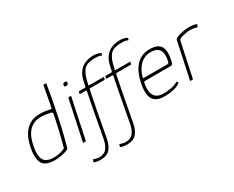

<svg xmlns="http://www.w3.org/2000/svg" viewBox="-123 -1205 2364 1936"><g transform="rotate(-30 1059.5 -237.5)"><path d="M44 -230Q60 -306 87.5 -353.5Q115 -401 149 -427Q183 -453 218.5 -462.5Q254 -472 286 -472Q321 -472 351 -468Q381 -464 400 -459Q414 -455 418 -455Q422 -455 424 -465Q428 -482 433.5 -511Q439 -540 445 -573Q451 -606 456.5 -636Q462 -666 465.5 -685Q469 -704 469 -704Q469 -706 471 -707Q473 -708 474 -708H500Q501 -708 502 -707Q503 -706 503 -704Q494 -648 484 -592Q474 -536 463 -480.5Q452 -425 440.5 -369Q429 -313 416.5 -257.5Q404 -202 390 -147Q376 -92 361 -37Q360 -33 356.5 -28Q353 -23 342 -18Q312 -6 270.5 2Q229 10 188 10Q147 9 111.5 -2Q76 -13 57 -39Q37 -68 33.5 -116Q30 -164 44 -230ZM77 -230Q64 -166 67.5 -123Q71 -80 90 -57Q110 -32 149 -24Q188 -16 232.5 -21Q277 -26 311 -40Q319 -44 324.5 -47Q330 -50 331 -55Q339 -82 349 -122Q359 -162 369.5 -206Q380 -250 389 -290.5Q398 -331 404.5 -361Q411 -391 412 -401Q414 -412 410 -417Q406 -422 400 -424Q372 -431 338.5 -435.5Q305 -440 280 -440Q256 -440 227 -432.5Q198 -425 169 -404Q140 -383 116 -341Q92 -299 77 -230Z M690 -603Q688 -592 683.5 -587Q679 -582 664 -582Q650 -582 646.5 -587Q643 -592 645 -603Q647 -614 653 -619Q659 -624 673 -624Q688 -624 690 -619Q692 -614 690 -603ZM558 -4Q557 0 554 0H528Q524 0 525 -4L623 -468Q624 -472 628 -472H654Q655 -472 656 -471Q657 -470 656 -468Z M594 237Q560 237 539.5 230.5Q519 224 520 224Q517 223 519 218Q520 214 521 211Q522 208 522.5 204.5Q523 201 524 198Q525 195 526 194.5Q527 194 531 195Q546 201 562.5 204.5Q579 208 595 208Q652 208 681 171.5Q710 135 721 80Q734 11 746.5 -56Q759 -123 771 -187.5Q783 -252 795 -313.5Q807 -375 819 -433Q819 -442 811 -442Q794 -442 777 -442Q760 -442 743 -442Q742 -442 741.5 -444Q741 -446 741 -446Q742 -451 743 -457Q744 -463 745 -468Q745 -468 747 -470Q749 -472 750 -472Q767 -472 784.5 -472Q802 -472 819 -472Q827 -472 828 -480Q836 -523 848.5 -568Q861 -613 894 -650Q922 -681 963.5 -696.5Q1005 -712 1059 -712Q1087 -712 1108.5 -704Q1130 -696 1137 -691Q1140 -690 1139 -688.5Q1138 -687 1138 -686Q1137 -682 1135 -678Q1133 -674 1131 -670Q1131 -669 1129.5 -668.5Q1128 -668 1126 -669Q1118 -674 1099.5 -677.5Q1081 -681 1052 -681Q999 -681 965 -667.5Q931 -654 911 -622Q890 -589 880 -553.5Q870 -518 862 -481Q860 -472 868 -472Q910 -472 952 -472Q994 -472 1036 -472Q1037 -472 1037.5 -471Q1038 -470 1038 -468Q1037 -463 1036 -457Q1035 -451 1033 -446Q1033 -446 1031.5 -444Q1030 -442 1029 -442Q1001 -442 973 -442Q945 -442 917.5 -442Q890 -442 862 -442Q860 -442 857 -440Q854 -438 853 -433Q852 -429 851 -424.5Q850 -420 849 -415.5Q848 -411 847 -406Q838 -362 826.5 -305Q815 -248 803 -183.5Q791 -119 778.5 -52Q766 15 754 80Q740 154 704 195.5Q668 237 594 237Z M902 237Q868 237 847.5 230.5Q827 224 828 224Q825 223 827 218Q828 214 829 211Q830 208 830.5 204.5Q831 201 832 198Q833 195 834 194.5Q835 194 839 195Q854 201 870.5 204.5Q887 208 903 208Q960 208 989 171.5Q1018 135 1029 80Q1042 11 1054.5 -56Q1067 -123 1079 -187.5Q1091 -252 1103 -313.5Q1115 -375 1127 -433Q1127 -442 1119 -442Q1102 -442 1085 -442Q1068 -442 1051 -442Q1050 -442 1049.5 -444Q1049 -446 1049 -446Q1050 -451 1051 -457Q1052 -463 1053 -468Q1053 -468 1055 -470Q1057 -472 1058 -472Q1075 -472 1092.5 -472Q1110 -472 1127 -472Q1135 -472 1136 -480Q1144 -523 1156.5 -568Q1169 -613 1202 -650Q1230 -681 1271.5 -696.5Q1313 -712 1367 -712Q1395 -712 1416.5 -704Q1438 -696 1445 -691Q1448 -690 1447 -688.5Q1446 -687 1446 -686Q1445 -682 1443 -678Q1441 -674 1439 -670Q1439 -669 1437.5 -668.5Q1436 -668 1434 -669Q1426 -674 1407.5 -677.5Q1389 -681 1360 -681Q1307 -681 1273 -667.5Q1239 -654 1219 -622Q1198 -589 1188 -553.5Q1178 -518 1170 -481Q1168 -472 1176 -472Q1218 -472 1260 -472Q1302 -472 1344 -472Q1345 -472 1345.5 -471Q1346 -470 1346 -468Q1345 -463 1344 -457Q1343 -451 1341 -446Q1341 -446 1339.5 -444Q1338 -442 1337 -442Q1309 -442 1281 -442Q1253 -442 1225.5 -442Q1198 -442 1170 -442Q1168 -442 1165 -440Q1162 -438 1161 -433Q1160 -429 1159 -424.5Q1158 -420 1157 -415.5Q1156 -411 1155 -406Q1146 -362 1134.5 -305Q1123 -248 1111 -183.5Q1099 -119 1086.5 -52Q1074 15 1062 80Q1048 154 1012 195.5Q976 237 902 237Z M1333 -237Q1344 -285 1362 -329Q1380 -373 1409 -408Q1438 -443 1479 -463Q1520 -483 1577 -483Q1636 -483 1667 -465Q1698 -447 1709.5 -416.5Q1721 -386 1719.5 -349.5Q1718 -313 1710 -276Q1703 -242 1695.5 -235.5Q1688 -229 1677 -229H1376Q1375 -229 1369.5 -227.5Q1364 -226 1362 -216Q1351 -160 1357.5 -116.5Q1364 -73 1393.5 -49Q1423 -25 1480 -25Q1516 -25 1561 -32.5Q1606 -40 1641 -59Q1643 -61 1648.5 -62.5Q1654 -64 1655 -59L1659 -45Q1660 -43 1659 -41.5Q1658 -40 1654 -38Q1618 -14 1571 -4.5Q1524 5 1474 5Q1415 5 1381.5 -13.5Q1348 -32 1334 -65Q1320 -98 1321 -142Q1322 -186 1333 -237ZM1677 -281Q1684 -313 1685 -343Q1686 -373 1676 -398Q1666 -423 1640.5 -437.5Q1615 -452 1570 -452Q1526 -452 1492.5 -435Q1459 -418 1435.5 -391Q1412 -364 1397.5 -333.5Q1383 -303 1376 -275Q1374 -268 1375 -264.5Q1376 -261 1385 -261Q1452 -261 1518.5 -261Q1585 -261 1652 -261Q1663 -261 1668.5 -264.5Q1674 -268 1677 -281Z M2027 -477Q2079 -477 2113 -465Q2115 -464 2117.5 -463Q2120 -462 2118 -458L2109 -437Q2108 -434 2105.5 -433.5Q2103 -433 2101 -434Q2085 -440 2064.5 -443Q2044 -446 2021 -446Q2005 -446 1982.5 -442Q1960 -438 1940.5 -433.5Q1921 -429 1912 -425Q1906 -422 1899 -417.5Q1892 -413 1889 -399L1805 -4Q1804 -2 1803 -1Q1802 0 1800 0H1775Q1773 0 1772 -1Q1771 -2 1772 -4L1860 -419Q1863 -433 1868 -438Q1873 -443 1881 -447Q1913 -461 1953.5 -469Q1994 -477 2027 -477Z"/></g></svg>

Font: Glory Thin Thin
Style: Italic
Weight: 250
Italic angle: -12°
Version: Version 1.011